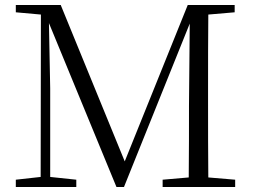

<svg xmlns="http://www.w3.org/2000/svg" viewBox="-20 -745 1010 765"><path d="M731 0H917V-29L810 -38C809 -136 809 -235 809 -335V-390C809 -490 809 -590 810 -687L915 -696V-725H728L477 -102L222 -725H43V-696L143 -687L142 -40L43 -29V0H284V-29L180 -40V-393L175 -653L444 0H474L736 -651L733 -325C733 -234 733 -136 732 -38L628 -29V0Z"/></svg>

Font: Noto Serif CJK TC Light
Style: Regular
Weight: 300
Designer: Ryoko NISHIZUKA 西塚涼子 (kana & ideographs); Frank Grießhammer (Latin, Greek & Cyrillic); Wenlong ZHANG 张文龙 (bopomofo); San
Foundry: Adobe
Version: Version 2.001;hotconv 1.1.0;makeotfexe 2.6.0